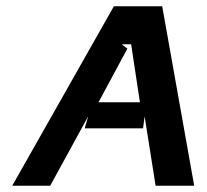

<svg xmlns="http://www.w3.org/2000/svg" viewBox="-20 -596 659 612"><path d="M19 -4H140L261 -225L250 -187H436L441 -225L476 -4H599L497 -576H343ZM294 -270 386 -441 368 -455H398L426 -270Z"/></svg>

Font: Charger EcoBold
Style: Obl
Weight: 1000
Designer: Jasper
Foundry: Cannot Into Space Fonts
Version: Version 1.1